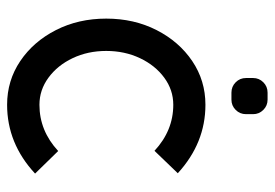

<svg xmlns="http://www.w3.org/2000/svg" viewBox="-132 -606 744 519"><g transform="rotate(90 239.5 -346.0)"><path d="M262.7 6.3Q197.3 6.3 144.5 -29.3Q91.8 -64.9 60.8 -125.7Q29.8 -186.5 29.8 -261.7Q29.8 -336.9 60.8 -397.7Q91.8 -458.5 144.5 -494.1Q197.3 -529.8 262.7 -529.8Q366.2 -529.8 447.8 -455.1L387.2 -392.1Q332.5 -442.9 262.7 -442.9Q222.7 -442.9 189.5 -418.5Q156.2 -394 136.7 -352.8Q117.2 -311.5 117.2 -261.7Q117.2 -211.9 136.7 -170.9Q156.2 -129.9 189.5 -105.5Q222.7 -81.1 262.7 -81.1Q333 -81.1 387.7 -131.8L448.7 -69.3Q367.2 6.3 262.7 6.3ZM249 -697.8Q265.1 -697.8 276.6 -686.3Q288.1 -674.8 288.1 -658.7V-639.6Q288.1 -623 276.6 -611.6Q265.1 -600.1 249 -600.1H230Q213.4 -600.1 201.9 -611.6Q190.4 -623 190.4 -639.6V-658.7Q190.4 -674.8 201.9 -686.3Q213.4 -697.8 230 -697.8Z"/></g></svg>

Font: Qaz
Style: Regular
Weight: 400
Designer: GGBotNet
Foundry: f0n7
Version: 0.70